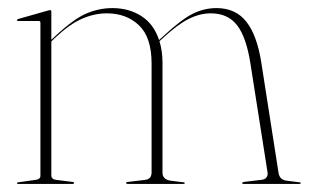

<svg xmlns="http://www.w3.org/2000/svg" viewBox="-20 -455 764 475"><path d="M107 -426V-356.5L116 -365Q162 -408 193.5 -421.5Q225 -435 258 -435Q299 -435 329.8 -415.2Q360.5 -395.5 373.5 -356L383.5 -365Q428 -406.5 456.5 -420.8Q485 -435 515.5 -435Q563 -435 589.5 -401.2Q616 -367.5 626.5 -300L669 -28Q671.5 -10 689 -8L721 -4Q724 -4 724 -2Q724 0 721 0H583Q579 0 579 -2Q579 -4 584 -5L626 -10Q636 -11 639.5 -16.5Q643 -22 642 -28L599.5 -298Q589.5 -362.5 566.8 -392.2Q544 -422 501.5 -422Q474 -422 446.5 -408Q419 -394 385.5 -363L374.5 -353Q382 -329 382 -300V-28Q382 -11 402 -8L434 -4Q437 -4 437 -2Q437 0 434 0H296Q292 0 292 -2Q292 -5 297 -5L339 -10Q349 -11.5 352 -16.8Q355 -22 355 -28V-298Q355 -362.5 324 -392.2Q293 -422 244 -422Q214 -422 183.2 -408.8Q152.5 -395.5 118 -363L107 -352.5V-21Q107 -11.5 119 -10L159 -5Q163 -5 163 -2Q163 0 160 0H24Q22 0 22 -2Q22 -3.5 25 -4L68 -10Q80 -11.5 80 -20V-399Q80 -403 76 -403H24Q22 -403 22 -405Q22 -406.5 25 -408L99 -429Q102 -430 104 -430Q107 -430 107 -426Z"/></svg>

Font: Fraunces 144pt Thin
Style: Regular
Weight: 100
Version: Version 1.000;[f99f86859]